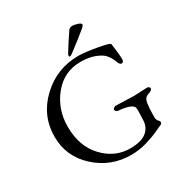

<svg xmlns="http://www.w3.org/2000/svg" viewBox="-191 -990 1112 1157"><g transform="rotate(-30 364.5 -412.0)"><path d="M362 -691Q362 -698 367 -706Q402 -764 444 -825Q453 -838 471 -838Q485 -838 507 -831Q529 -824 529 -815Q529 -808 516 -796Q471 -758 386 -694Q374 -685 368 -685Q362 -685 362 -691ZM621 -624Q632 -547 632 -512Q632 -504 627.5 -498Q623 -492 617 -492Q603 -492 594 -519Q583 -549 563 -572Q549 -590 507.5 -607.5Q466 -625 404 -625Q291 -625 217.5 -535.5Q144 -446 144 -324Q144 -188 222 -105.5Q300 -23 406 -23Q491 -23 528 -60Q558 -90 558 -137Q558 -145 559 -165.5Q560 -186 560 -195Q560 -219 555 -225Q544 -240 511 -248Q478 -256 457 -256Q452 -256 444.5 -261Q437 -266 437 -273Q437 -280 444.5 -285Q452 -290 457 -290Q481 -290 518 -288Q555 -286 583 -286Q600 -286 627 -288Q654 -290 672 -290Q693 -290 693 -274Q693 -268 685 -262.5Q677 -257 672 -256Q651 -250 642 -239Q633 -228 630 -207Q625 -171 625 -132V-105Q625 -101 631 -89Q633 -86 638.5 -80.5Q644 -75 644 -72Q644 -55 630 -53Q626 -52 591 -35Q556 -18 502 -2Q448 14 392 14Q251 14 148 -80Q45 -174 45 -311Q45 -458 153.5 -560.5Q262 -663 413 -663Q455 -663 537.5 -648.5Q620 -634 621 -624Z"/></g></svg>

Font: EB Garamond SC 12
Style: Regular
Weight: 400
Version: Version 0.016 ; ttfautohint (v0.97) -l 8 -r 50 -G 200 -x 0 -